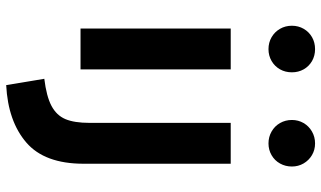

<svg xmlns="http://www.w3.org/2000/svg" viewBox="-225 -558 1018 608"><g transform="rotate(90 284.0 -254.0)"><path d="M61.5 -669.4Q61.5 -689.9 71.3 -706.8Q81.1 -723.6 97.9 -733.2Q114.7 -742.7 135.7 -742.7Q156.2 -742.7 173.1 -733.2Q189.9 -723.6 199.5 -706.8Q209 -689.9 209 -669.4Q209 -648.4 199.5 -631.6Q189.9 -614.7 173.1 -605Q156.2 -595.2 135.7 -595.2Q114.7 -595.2 97.9 -605Q81.1 -614.7 71.3 -631.6Q61.5 -648.4 61.5 -669.4ZM70.3 -475.6H199.7V0H70.3ZM359.9 -669.4Q359.9 -689.5 369.6 -706.3Q379.4 -723.1 396.5 -732.9Q413.6 -742.7 434.1 -742.7Q454.6 -742.7 471.2 -732.9Q487.8 -723.1 497.6 -706.3Q507.3 -689.5 507.3 -669.4Q507.3 -648.9 497.8 -631.8Q488.3 -614.7 471.4 -605Q454.6 -595.2 434.1 -595.2Q413.6 -595.2 396.5 -605Q379.4 -614.7 369.6 -631.8Q359.9 -648.9 359.9 -669.4ZM229.5 114.7Q285.2 107.9 315.2 92Q345.2 76.2 357.2 47.9Q369.1 19.5 369.1 -28.3V-475.6H498.5V-9.8Q498.5 113.8 431.4 171.6Q364.3 229.5 249.5 235.4Z"/></g></svg>

Font: Selawik Semibold
Style: Regular
Weight: 600
Designer: Aaron Bell
Foundry: Microsoft Corporation
Version: Version 1.01